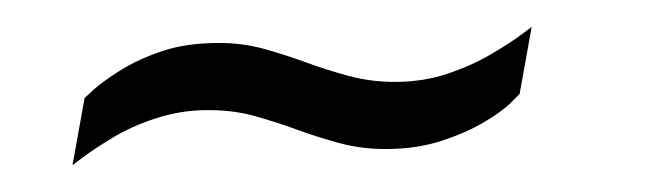

<svg xmlns="http://www.w3.org/2000/svg" viewBox="-20 -375 486 143"><path d="M34 -252 43 -302Q43 -302 49.5 -308Q56 -314 69.5 -322.5Q83 -331 101 -337Q119 -343 143 -343Q161 -343 177 -338.5Q193 -334 208 -328.5Q223 -323 239.5 -318.5Q256 -314 274 -314Q295 -314 313 -320Q331 -326 345.5 -334.5Q360 -343 368 -349Q376 -355 376 -355L367 -305Q367 -305 360.5 -298.5Q354 -292 340.5 -284Q327 -276 308.5 -270Q290 -264 267 -264Q249 -264 232.5 -268.5Q216 -273 201 -278.5Q186 -284 170 -288.5Q154 -293 135 -293Q115 -293 96.5 -287Q78 -281 64 -272.5Q50 -264 42 -258Q34 -252 34 -252Z"/></svg>

Font: Archivo ExtraCondensed Thin
Style: Italic
Weight: 250
Width: 2
Italic angle: -10°
Designer: Hector Gatti
Foundry: Omnibus-Type
Version: Version 2.001